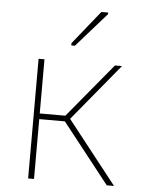

<svg xmlns="http://www.w3.org/2000/svg" viewBox="-54 -800 637 844"><g transform="rotate(5 265.0 -378.5)"><path d="M102 0V-528H128V-289H241L439 -528H470L263 -277L481 0H449L241 -264H128V0ZM240 -599V-609L359 -757H389V-750L256 -599Z"/></g></svg>

Font: Noto Sans Mono Condensed Thin
Style: Regular
Weight: 100
Width: 3
Designer: Monotype Design Team
Foundry: Monotype Imaging Inc.
Version: Version 2.014; ttfautohint (v1.8.4.7-5d5b)